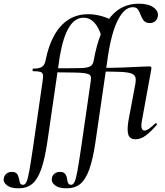

<svg xmlns="http://www.w3.org/2000/svg" viewBox="-137 -746 893 1041"><path d="M-37 275Q-78 275 -99 259Q-120 243 -117 223Q-114 205 -102 195.5Q-90 186 -74 186Q-53 186 -45 196.5Q-37 207 -34.5 221Q-32 235 -28.5 245.5Q-25 256 -12 256Q-1 256 6.5 240.5Q14 225 22 180Q30 135 43 47L94 -306Q98 -331 95.5 -342Q93 -353 81 -356.5Q69 -360 43 -360Q39 -360 39.5 -367Q40 -374 43 -374Q76 -374 90.5 -383.5Q105 -393 110 -418Q126 -499 157.5 -555Q189 -611 235 -640Q281 -669 341 -669Q377 -669 412.5 -659Q448 -649 471 -635L414 -547Q398 -599 373.5 -624.5Q349 -650 316 -650Q269 -650 237 -597.5Q205 -545 187 -439L120 21Q106 117 86 172.5Q66 228 37 251.5Q8 275 -37 275ZM355 -306Q358 -323 355 -331.5Q352 -340 342.5 -344Q333 -348 315 -350Q299 -352 270 -352.5Q241 -353 205.5 -353.5Q170 -354 135 -354L136 -376Q190 -376 236.5 -376Q283 -376 309 -377Q341 -379 354.5 -388Q368 -397 371 -418L385 -367ZM224 275Q182 275 161.5 259Q141 243 144 223Q146 205 158.5 195.5Q171 186 187 186Q208 186 216 196.5Q224 207 226 221Q228 235 232 245.5Q236 256 249 256Q259 256 267 240.5Q275 225 283 180Q291 135 304 47L355 -306Q359 -331 356.5 -342Q354 -353 342 -356.5Q330 -360 303 -360Q299 -360 300 -367Q301 -374 304 -374Q337 -374 352 -383.5Q367 -393 371 -418Q386 -501 409.5 -560Q433 -619 463.5 -655.5Q494 -692 532.5 -709Q571 -726 615 -726Q667 -726 695 -706Q723 -686 719 -659Q716 -640 704 -630.5Q692 -621 676 -621Q653 -621 642.5 -634Q632 -647 626 -664Q620 -681 611.5 -694Q603 -707 583 -707Q539 -707 503.5 -640Q468 -573 448 -439L381 21Q367 117 347 172.5Q327 228 298 251.5Q269 275 224 275ZM598 9Q567 9 559 -15Q551 -39 559 -89L597 -292Q601 -316 596.5 -329Q592 -342 572.5 -348.5Q553 -355 511 -356.5Q469 -358 398 -358L400 -378Q479 -378 531.5 -380Q584 -382 617.5 -384Q651 -386 671 -386Q682 -386 683.5 -380.5Q685 -375 681 -357.5Q677 -340 671 -303L632 -89Q627 -60 632 -49Q637 -38 646 -38Q657 -38 671.5 -48.5Q686 -59 704 -76Q708 -80 712 -76Q716 -72 712 -68Q680 -31 653 -11Q626 9 598 9Z"/></svg>

Font: Cormorant SemiBold
Style: Italic
Weight: 600
Italic angle: -10°
Designer: Christian Thalmann (Catharsis Fonts)
Foundry: Catharsis Fonts
Version: Version 4.000